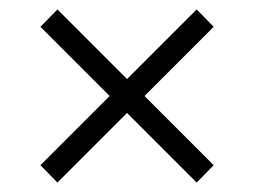

<svg xmlns="http://www.w3.org/2000/svg" viewBox="-20 -476 540 408"><path d="M102 -88 66 -125 213 -272 66 -419 102 -456 250 -308 398 -456 434 -419 287 -272 434 -125 398 -88 250 -236Z"/></svg>

Font: Spectral
Style: Regular
Weight: 400
Designer: Jean-Baptiste Levee
Foundry: Production Type
Version: Version 1.002